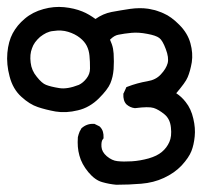

<svg xmlns="http://www.w3.org/2000/svg" viewBox="-23 -249 576 548"><path d="M308.6 278.3Q288.1 276.4 269.5 271Q248.5 265.6 229 242.2Q210 219.2 203.6 194.8Q200.2 182.6 199.2 169.9Q198.2 157.2 199.2 143.6V143.1V142.6Q200.2 138.7 201.4 134.5Q202.6 130.4 204.3 126.5Q206.1 122.6 208.5 119.1L209 117.7L210 116.7Q225.1 103.5 244.6 104.5H246.6L248.5 105.5L260.3 111.3L261.7 112.3L263.2 113.8Q268.6 119.6 270.8 127.2Q272.9 134.8 272.5 143.1V146L270.5 148.4Q265.6 154.3 266.6 169.9Q267.6 184.6 281.7 196.8Q296.9 209.5 312 210.9Q329.1 212.9 353 211.4Q376.5 210 401.4 203.1Q413.1 199.7 422.6 195.1Q432.1 190.4 439 184.6Q453.1 172.9 460.4 156.2Q463.9 148.4 465.1 138.2Q466.3 127.9 464.8 114.7Q462.4 90.8 446.8 77.6Q429.7 63.5 415.5 59.1Q401.4 54.7 363.3 59.6H362.3H361.3Q348.6 58.1 338.4 49.3L337.9 48.8L337.4 48.3Q332.5 43 330.6 35.6Q328.6 28.3 329.1 20V18.1L330.1 16.6L335.9 3.9L337.4 0L340.8 -1.5Q368.7 -12.2 397.5 -17.1Q421.9 -21 436 -36.6Q451.2 -52.7 455.6 -68.8Q459.5 -84.5 450.2 -108.9Q440.9 -133.8 431.6 -140.6Q421.9 -147.9 397.5 -152.3Q372.6 -157.2 352.5 -155.3Q331.5 -153.3 314.9 -149.9Q309.1 -148.9 303.2 -145.5Q297.4 -142.1 291 -135.7Q293.9 -129.4 296.1 -123Q298.3 -116.7 299.6 -110.1Q300.8 -103.5 301.3 -96.2Q302.7 -73.2 301.3 -51.8Q300.8 -45.9 300 -40.5Q299.3 -35.2 298.1 -30.3Q296.9 -25.4 295.4 -20.5Q293.9 -15.6 292 -11.2Q284.7 6.3 259.3 31.7Q246.6 44.4 231.4 53.2Q216.3 62 199.2 65.9Q165.5 74.2 135.7 69.3Q106.9 64 85 56.6Q61.5 48.8 38.1 27.3Q13.7 5.4 4.4 -30.8Q-4.9 -65.4 -2 -98.1Q1 -130.9 13.2 -153.8Q19.5 -165.5 28.1 -176Q36.6 -186.5 47.9 -195.8Q70.3 -214.8 101.1 -223.1Q130.9 -231.4 160.2 -228.5Q189 -225.6 211.9 -216.3Q221.7 -212.4 231.2 -206.8Q240.7 -201.2 249.5 -194.8Q271 -210 295.4 -214.8Q321.8 -219.7 348.1 -223.6Q376 -227.5 399.4 -224.1Q402.8 -223.6 406 -222.9Q409.2 -222.2 412.6 -221.4Q416 -220.7 419.2 -220Q422.4 -219.2 425.5 -218Q428.7 -216.8 431.6 -215.8Q434.6 -214.8 437.7 -213.6Q440.9 -212.4 443.8 -210.9Q455.1 -206.1 466.1 -198Q477.1 -189.9 488.8 -178.2Q512.7 -154.3 520.5 -125.5Q528.3 -97.2 524.4 -71.3Q520 -45.9 512.7 -28.8Q509.3 -20.5 501.2 -9.5Q493.2 1.5 480 17.1Q495.1 26.9 506.8 42Q510.7 46.9 514.2 52.5Q517.6 58.1 520.3 64Q522.9 69.8 525.1 76.4Q527.3 83 528.8 89.8Q535.2 116.7 532.7 140.6Q530.3 164.6 523.4 182.1Q516.1 200.7 495.6 223.1Q484.9 234.4 472.2 243.2Q459.5 252 444.8 258.8Q415.5 272.5 379.9 275.4Q345.2 278.3 309.6 278.3H309.1ZM202.1 -6.8Q214.4 -12.7 224.1 -25.4Q229 -31.7 231.4 -38.6Q233.9 -45.4 233.9 -53.7Q233.9 -63.5 233.6 -72.5Q233.4 -81.5 232.4 -89.8Q231 -105.5 224.6 -118.2Q221.7 -124 216.8 -129.9Q211.9 -135.7 205.1 -141.1Q190.9 -152.3 171.4 -158.2Q152.3 -164.1 129.9 -160.6Q124 -160.2 118.9 -158.7Q113.8 -157.2 109.1 -155Q104.5 -152.8 100.1 -149.9Q95.7 -147 91.3 -143.6Q83 -136.2 77.1 -128.2Q71.3 -120.1 68.4 -111.3Q61.5 -93.8 64.5 -70.3Q66.9 -47.9 82 -29.8Q96.7 -11.2 108.4 -6.8Q121.6 -1.5 146 2.4Q168.5 6.3 202.1 -6.8Z"/></svg>

Font: NaikaiFont
Style: Bold
Weight: 700
Version: Version 1.89